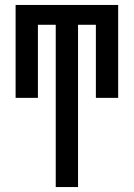

<svg xmlns="http://www.w3.org/2000/svg" viewBox="-20 -755 540 775"><path d="M205 0V-655H133V-360H43V-735H457V-360H367V-655H295V0Z"/></svg>

Font: Iosevka Curly Medium
Style: Regular
Weight: 500
Monospace: yes
Designer: Belleve Invis
Foundry: Belleve Invis
Version: Version 22.1.2; ttfautohint (v1.8.4)